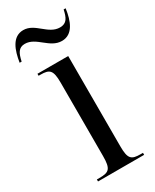

<svg xmlns="http://www.w3.org/2000/svg" viewBox="-211 -782 672 833"><g transform="rotate(-30 125.5 -365.5)"><path d="M187 -606C242 -606 263 -662 271 -721H261C253 -684 243 -661 209 -661C150 -661 123 -731 64 -731C9 -731 -11 -674 -20 -616H-10C-2 -654 9 -676 40 -676C97 -676 126 -606 187 -606ZM17 0H248V-10H237C190 -10 177 -20 177 -84V-536H23V-526H33C78 -526 91 -515 91 -452V-85C91 -20 78 -10 30 -10H17Z"/></g></svg>

Font: Noto Serif Display ExtraCondensed
Style: Regular
Weight: 400
Width: 2
Designer: Monotype Design Team
Foundry: Monotype Imaging Inc.
Version: Version 2.009